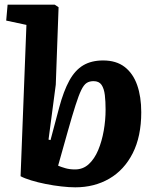

<svg xmlns="http://www.w3.org/2000/svg" viewBox="-20 -787 666 821"><path d="M302 14Q276 14 242.5 10.2Q209 6.5 175.3 -0.3Q141.5 -7 113 -15.8Q84.5 -24.5 68 -33.5L93 -680.5L6.5 -699L12.5 -767H214L230.5 -756L218.5 -425L187.5 -190L196 -188L233 -327Q252 -398 276.5 -442.5Q301 -487 336 -507.8Q371 -528.5 421 -528.5Q477 -528.5 513 -500.8Q549 -473 566.5 -423.3Q584 -373.5 584 -307Q584 -203.5 547.5 -131.7Q511 -60 447.3 -23Q383.5 14 302 14ZM380 -440Q362.5 -440 350.5 -432.2Q338.5 -424.5 327.5 -402Q316.5 -379.5 302.8 -336.5Q289 -293.5 269 -222.5L228.5 -78.5Q241.5 -73 259.5 -67.8Q277.5 -62.5 301 -62.5Q335 -62.5 359.5 -85Q384 -107.5 399.8 -145Q415.5 -182.5 423.5 -227.8Q431.5 -273 431.5 -318.5Q431.5 -353 428.3 -380.5Q425 -408 414.3 -424Q403.5 -440 380 -440Z"/></svg>

Font: Literata
Style: Italic
Weight: 400
Italic angle: -2°
Designer: Latin by Veronika Burian and Jose Scaglione. Greek by Irene Vlachou. Cyrillic by Vera Evstafieva
Foundry: TypeTogether
Version: Version 3.103;gftools[0.9.29]